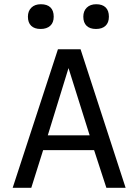

<svg xmlns="http://www.w3.org/2000/svg" viewBox="-20 -888 654 908"><path d="M184 -178 128 0H40L254 -655H361L574 0H483L425 -178ZM304 -566 206 -248H404ZM234 -809Q234 -781 217.5 -766Q201 -751 172 -751Q143 -751 127.5 -766Q112 -781 112 -809Q112 -836 128.5 -852Q145 -868 173 -868Q203 -868 218.5 -853Q234 -838 234 -809ZM495 -809Q495 -781 479 -766Q463 -751 434 -751Q405 -751 389.5 -766Q374 -781 374 -809Q374 -836 390.5 -852Q407 -868 435 -868Q464 -868 479.5 -853Q495 -838 495 -809Z"/></svg>

Font: Intel One Mono
Style: Regular
Weight: 400
Monospace: yes
Designer: Fred Shallcrass
Foundry: Frere-Jones Type LLC
Version: Version 1.400;hotconv 1.1.0;makeotfexe 2.6.0;FJTRelease1.4